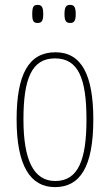

<svg xmlns="http://www.w3.org/2000/svg" viewBox="-20 -756 450 786"><path d="M267 -662C283 -662 290 -670 290 -698C290 -728 283 -736 267 -736C251 -736 244 -728 244 -698C244 -670 251 -662 267 -662ZM134 -662C150 -662 157 -670 157 -698C157 -728 150 -736 134 -736C117 -736 112 -728 112 -698C112 -670 117 -662 134 -662ZM205 10C308 10 362 -73 362 -267C362 -449 314 -542 207 -542C97 -542 48 -451 48 -267C48 -76 105 10 205 10ZM206 -15C117 -15 76 -102 76 -267C76 -434 110 -517 205 -517C301 -517 334 -434 334 -267C334 -103 301 -15 206 -15Z"/></svg>

Font: Noto Serif Bengali ExtraCondensed Thin
Style: Regular
Weight: 100
Width: 2
Designer: Juan Bruce, Universal Thirst, Indian Type Foundry and the Monotype Design Team.
Foundry: Monotype Imaging Inc.
Version: Version 2.003